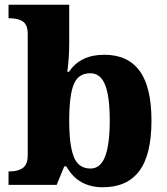

<svg xmlns="http://www.w3.org/2000/svg" viewBox="-20 -780 703 810"><path d="M260 -78H251L219 0H16V-57H23Q56 -57 76.5 -71.5Q97 -86 97 -127V-636Q97 -675 77 -689Q57 -703 20 -703H16V-760H272V-594Q272 -539 264 -477H271Q319 -549 420 -549Q519 -549 569 -481Q619 -413 619 -271Q619 -127 567.5 -58.5Q516 10 414 10Q309 10 260 -78ZM443 -272Q443 -373 423.5 -422Q404 -471 361 -471Q310 -471 291 -424Q272 -377 272 -271Q272 -167 291.5 -118Q311 -69 362 -69Q404 -69 423.5 -120Q443 -171 443 -272Z"/></svg>

Font: Noto Serif ExtraBold
Style: Regular
Weight: 800
Designer: Monotype Design Team
Foundry: Monotype Imaging Inc.
Version: Version 1.001